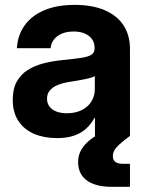

<svg xmlns="http://www.w3.org/2000/svg" viewBox="-20 -546 593 771"><path d="M208.7 8.6Q157.2 8.6 117.2 -8.4Q77.2 -25.5 54.2 -59.8Q31.2 -94 31.2 -145.3Q31.2 -189.2 47.3 -218.2Q63.4 -247.2 91.4 -264.9Q119.4 -282.6 155.9 -291.9Q192.4 -301.1 232.5 -304.9Q279.7 -309.6 307.7 -314Q335.6 -318.3 347.7 -326.7Q359.8 -335 359.8 -351.6V-354.9Q359.8 -374 349.7 -388.5Q339.5 -403 320.7 -411.2Q302 -419.5 275.6 -419.5Q248.9 -419.5 228.7 -411Q208.5 -402.6 196.8 -387.5Q185 -372.4 183.1 -352.4H47.7Q51.2 -405.8 79.4 -444.8Q107.5 -483.7 158.3 -505.1Q209 -526.4 279.8 -526.4Q350.4 -526.4 400.1 -505.2Q449.9 -484 475.9 -444.4Q501.9 -404.9 501.9 -349.7V0H361.4V-72.7H359.4Q345.9 -47.6 325.7 -29.3Q305.6 -11 276.9 -1.2Q248.2 8.6 208.7 8.6ZM248.4 -91.2Q283.1 -91.2 308.4 -104Q333.7 -116.7 347.2 -138.7Q360.8 -160.6 360.8 -188.5V-240.3Q348.7 -233.6 320.5 -227.9Q292.3 -222.3 257.1 -216.8Q232.6 -213.1 212.6 -205Q192.6 -197 180.7 -183.5Q168.8 -170 168.8 -149.4Q168.8 -131.2 178.8 -118.1Q188.7 -105 206.5 -98.1Q224.4 -91.2 248.4 -91.2ZM427.2 204.1Q363.8 204.1 328.7 178.5Q293.7 153 293.7 104.9Q293.7 77.4 306.1 56Q318.5 34.6 338.7 18.1Q358.9 1.7 382.6 -11.1Q406.3 -24 429.1 -34.2L501.9 0Q463 28.5 448.1 45.5Q433.1 62.5 433.1 80.4Q433.1 96 443 103.9Q452.9 111.7 473.2 111.7Q480.1 111.7 487.7 111.7Q495.3 111.7 501.9 111.7V204.1Q485.7 204.1 464.7 204.1Q443.7 204.1 427.2 204.1Z"/></svg>

Font: Inter Khmer Looped
Style: Regular
Weight: 400
Designer: Rasmus Andersson, Sovichet Tep
Foundry: Anagata Design
Version: Version 1.000